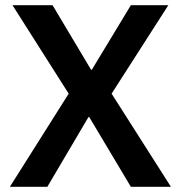

<svg xmlns="http://www.w3.org/2000/svg" viewBox="-20 -718 695 738"><path d="M18 0H162L320 -268H323L483 0H637L409 -358L627 -698H483L333 -450H330L182 -698H28L244 -358Z"/></svg>

Font: IBM Plex Thai SemiBold
Style: Regular
Weight: 600
Designer: Mike Abbink, Paul van der Laan, Pieter van Rosmalen, Ben Mitchell, Mark Frömberg
Foundry: Bold Monday
Version: Version 1.0